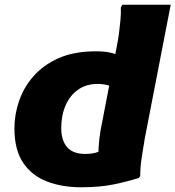

<svg xmlns="http://www.w3.org/2000/svg" viewBox="-20 -780 742 812"><path d="M467 -408Q455 -414 436 -419.5Q417 -425 392 -425Q345 -425 310.5 -401Q276 -377 257.5 -334.5Q239 -292 239 -238Q239 -187 263.5 -158Q288 -129 341 -129Q372 -129 395 -137.5Q418 -146 434 -153L397 -95Q395 -121 397 -155.5Q399 -190 405 -227L476 -595Q480 -615 483.5 -641.5Q487 -668 489.5 -696Q492 -724 491 -749L498 -760H702L592 -193Q586 -157 579.5 -115Q573 -73 573 -35L566 -27Q518 -12 460 0Q402 12 323 12Q242 12 178.5 -12.5Q115 -37 78 -91.5Q41 -146 41 -238Q41 -295 60.5 -352.5Q80 -410 121.5 -457.5Q163 -505 228 -534Q293 -563 386 -563Q427 -563 454.5 -555.5Q482 -548 500 -539Z"/></svg>

Font: Kufam ExtraBold
Style: Italic
Weight: 800
Italic angle: -11°
Designer: Artur Schmal
Foundry: Original Type
Version: Version 1.301; ttfautohint (v1.8.3)